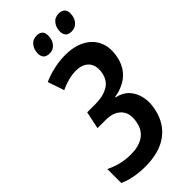

<svg xmlns="http://www.w3.org/2000/svg" viewBox="-286 -970 1040 1040"><g transform="rotate(-45 234.0 -449.5)"><path d="M389 -790Q343 -790 343 -835Q343 -865 360 -887Q377 -909 408 -909Q429 -909 441 -898Q453 -887 453 -865Q453 -832 435 -811Q417 -790 389 -790ZM221 -790Q174 -790 174 -835Q174 -865 191 -887Q208 -909 239 -909Q260 -909 271.5 -898Q283 -887 283 -865Q283 -832 265.5 -811Q248 -790 221 -790ZM152 10Q108 10 67.5 2Q27 -6 -2 -20V-127Q28 -111 66 -101.5Q104 -92 144 -92Q204 -92 241.5 -116.5Q279 -141 289 -192Q302 -253 271.5 -287Q241 -321 181 -321H117L138 -421H201Q260 -421 298.5 -443.5Q337 -466 346 -515Q355 -566 330 -595Q305 -624 253 -624Q226 -624 195 -616Q164 -608 135 -594L103 -688Q140 -705 185 -715Q230 -725 273 -725Q342 -725 389.5 -699Q437 -673 457 -627Q477 -581 465 -519Q440 -396 304 -373L303 -370Q349 -360 375.5 -331Q402 -302 410.5 -259.5Q419 -217 408 -169Q389 -83 324.5 -36.5Q260 10 152 10Z"/></g></svg>

Font: Noto Sans Condensed SemiBold
Style: Italic
Weight: 600
Width: 3
Italic angle: -12°
Designer: Monotype Design Team
Foundry: Monotype Imaging Inc.
Version: Version 2.013; ttfautohint (v1.8.4.7-5d5b)